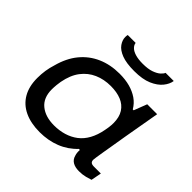

<svg xmlns="http://www.w3.org/2000/svg" viewBox="-185 -896 1080 1080"><g transform="rotate(45 355.0 -356.5)"><path d="M275 12Q204 12 153.5 -12Q103 -36 76.5 -82Q50 -128 50 -194Q50 -226 54.5 -255Q59 -284 68 -312Q88 -387 129 -437Q170 -487 229 -513Q288 -539 361 -539Q407 -539 443.5 -529Q480 -519 508.5 -499.5Q537 -480 555 -449H562L592 -527H671L650 -407Q641 -358 633.5 -312.5Q626 -267 619.5 -228.5Q613 -190 608 -160.5Q603 -131 600.5 -113Q598 -95 598 -92Q598 -79 605 -73Q612 -67 628 -67H683L671 -5Q660 -1 637 5Q614 11 587 11Q555 11 535.5 -1Q516 -13 510 -37Q507 -46 506 -56Q505 -66 506 -77L498 -78Q456 -33 399 -10.5Q342 12 275 12ZM305 -72Q347 -72 383.5 -83Q420 -94 449 -116Q478 -138 497.5 -173.5Q517 -209 526 -257Q529 -272 530.5 -283Q532 -294 532.5 -302.5Q533 -311 533 -318Q533 -365 513.5 -395.5Q494 -426 458.5 -440.5Q423 -455 375 -455Q321 -455 276.5 -435.5Q232 -416 201.5 -376Q171 -336 159 -272Q156 -255 155 -243Q154 -231 153.5 -223Q153 -215 153 -207Q153 -140 194.5 -106Q236 -72 305 -72ZM408 -607Q345 -607 307.5 -621.5Q270 -636 253.5 -659.5Q237 -683 237 -707Q237 -712 237.5 -716.5Q238 -721 239 -725H302Q303 -711 315.5 -698Q328 -685 352.5 -677.5Q377 -670 412 -670Q455 -670 481.5 -679.5Q508 -689 522 -701.5Q536 -714 540 -725H605Q601 -697 579 -670Q557 -643 515.5 -625Q474 -607 408 -607Z"/></g></svg>

Font: Archivo Expanded
Style: Italic
Weight: 400
Width: 7
Italic angle: -10°
Designer: Hector Gatti
Foundry: Omnibus-Type
Version: Version 2.001